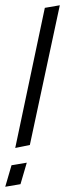

<svg xmlns="http://www.w3.org/2000/svg" viewBox="-21 -712 248 732"><path d="M92.8 -159.2 207 -691.9 149.9 -682.1 37.1 -147.9ZM81.1 -91.8 22.9 -82 -1 0 57.1 -9.8Z"/></svg>

Font: Comic Neue Angular
Style: Italic
Weight: 400
Italic angle: -12°
Designer: Craig Rozynski
Foundry: Craig Rozynski
Version: Version 2.003